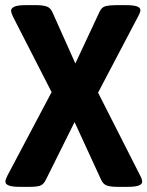

<svg xmlns="http://www.w3.org/2000/svg" viewBox="-20 -722 571 744"><path d="M56 2Q1 2 1 -18Q1 -26 9 -42L180 -365L30 -658Q23 -673 23 -681Q23 -690 35.5 -696Q48 -702 78 -702H123Q143 -702 159 -697.5Q175 -693 183 -675L272 -476L367 -679Q375 -695 390.5 -698.5Q406 -702 428 -702H470Q524 -702 524 -683Q524 -674 515 -658L360 -363L523 -42Q531 -27 531 -18Q531 2 476 2H434Q408 2 394 -3Q380 -8 372 -25L269 -249L158 -26Q149 -7 135.5 -2.5Q122 2 97 2Z"/></svg>

Font: Asap Semi Condensed
Style: Bold
Weight: 700
Width: 4
Designer: Pablo Cosgaya
Foundry: Omnibus-Type
Version: Version 3.001; ttfautohint (v1.8.4.7-5d5b)